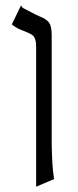

<svg xmlns="http://www.w3.org/2000/svg" viewBox="-20 -476 295 728"><path d="M130 -414Q154 -405 165 -391.5Q176 -378 176 -342V68Q177 115 178.5 142Q180 169 185 203L117 232V-298Q117 -318 113 -328.5Q109 -339 100.5 -344.5Q92 -350 72 -358Q68 -359 48 -368Q30 -378 25 -384L60 -456Q62 -449 68.5 -445Q75 -441 88.5 -434.5Q102 -428 109 -424Q116 -420 130 -414Z"/></svg>

Font: BellefairVN
Style: Regular
Weight: 400
Designer: Nick Shinn, Liron Lavi Turkenic
Foundry: Shinntype
Version: Version 1.003